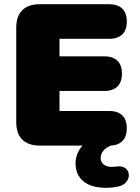

<svg xmlns="http://www.w3.org/2000/svg" viewBox="-20 -690 664 910"><path d="M168 0H371C350 24 338 53 338 84C338 155 388 200 480 200C499 200 524 199 548 192C609 174 605 90 533 99C525 100 517 101 509 101C479 101 457 85 457 60C457 39 469 14 506 0C555 -3 581 -32 581 -82C581 -135 552 -164 498 -164H262V-259H475C529 -259 558 -288 558 -341C558 -394 529 -423 475 -423H262V-506H498C552 -506 581 -535 581 -588C581 -641 552 -670 498 -670H168C96 -670 57 -631 57 -559V-111C57 -39 96 0 168 0Z"/></svg>

Font: SN Pro Black
Style: Regular
Weight: 900
Designer: Tobias Whetton
Foundry: Supernotes
Version: Version 1.001;Glyphs 3.2 (3249)